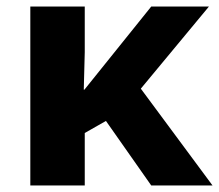

<svg xmlns="http://www.w3.org/2000/svg" viewBox="-20 -569 672 589"><path d="M73 0H240V-161L305 -198L444 0H632L412 -297L621 -549H444L239 -294H237L240 -409V-549H73Z"/></svg>

Font: Kathrein 85 Heavy
Style: Regular
Weight: 900
Designer: Lazydogs Typefoundry, based on Open Sans by Ascender Corporation
Foundry: Lazydogs Typefoundry
Version: Version 1.003;PS 001.003;hotconv 1.0.88;makeotf.lib2.5.64775